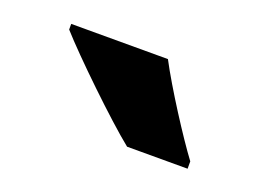

<svg xmlns="http://www.w3.org/2000/svg" viewBox="-43 -846 429 319"><g transform="rotate(20 172.0 -686.0)"><path d="M211 -766H40V-756C71 -721 157 -638 197 -606H304V-619C280 -651 233 -724 211 -766Z"/></g></svg>

Font: Noto Sans Lao Looped Condensed ExtraBold
Style: Regular
Weight: 800
Width: 3
Designer: Mark Frömberg, Ben Mitchell
Foundry: The Fontpad Ltd
Version: Version 1.002